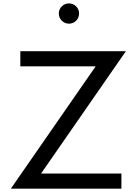

<svg xmlns="http://www.w3.org/2000/svg" viewBox="-20 -1132 826 1152"><path d="M45 0H708.5V-91H226.5L735.5 -825H102V-734H554ZM394 -990Q419 -990 436.8 -1007.8Q454.5 -1025.5 454.5 -1051Q454.5 -1076 436.8 -1093.8Q419 -1111.5 394 -1111.5Q368.5 -1111.5 350.8 -1093.8Q333 -1076 333 -1051Q333 -1025.5 350.8 -1007.8Q368.5 -990 394 -990Z"/></svg>

Font: Spartan Medium
Style: Regular
Weight: 500
Designer: Matt Bailey, Mirko Velimirovic
Foundry: Matt Bailey
Version: Version 1.003; ttfautohint (v1.8.3)